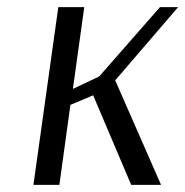

<svg xmlns="http://www.w3.org/2000/svg" viewBox="-20 -520 521 540"><path d="M144 -500H217L185 -270L259 -305L430 -500H481L304 -294L433 0H349L242 -252L178 -225L147 0H74Z"/></svg>

Font: Arsenal SC
Style: Italic
Weight: 400
Italic angle: -9.10001°
Designer: Andrij Shevchenko
Foundry: Stairsfor
Version: Version 2.001; ttfautohint (v1.8.4.7-5d5b)